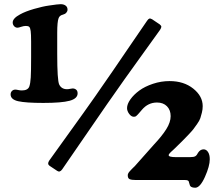

<svg xmlns="http://www.w3.org/2000/svg" viewBox="-20 -796 1034 901"><path d="M126 -527.3V-600.1Q126 -635.3 124 -650.1Q122.1 -665 117.4 -669.7Q112.8 -674.3 101.6 -674.3Q91.3 -674.3 79.3 -670.2Q67.4 -666 62 -666Q52.7 -666 46.1 -673.3Q39.6 -680.7 39.6 -690.4Q39.6 -710 74.2 -728.5Q98.6 -742.2 139.9 -754.2Q181.2 -766.1 210 -770Q252 -776.4 264.6 -776.4Q278.8 -776.4 287.8 -769.8Q296.9 -763.2 296.9 -750.5Q296.9 -743.2 291.3 -736.6Q285.6 -730 275.9 -727.5Q259.3 -723.6 254.9 -710.4Q248.5 -694.3 248.5 -641.6V-543.5Q248.5 -418.9 257.8 -399.4Q268.6 -377.4 294.4 -377.4Q301.8 -377.4 309.3 -379.2Q316.9 -380.9 320.8 -380.9Q330.6 -380.9 337.4 -375.2Q344.2 -369.6 344.2 -357.9Q344.2 -333.5 306.9 -323.2Q269.5 -313 183.1 -313Q101.1 -313 65.4 -321Q29.8 -329.1 29.8 -353Q29.8 -362.8 36.1 -369.1Q42.5 -375.5 51.8 -375.5Q57.1 -375.5 65.9 -373.5Q74.7 -371.6 82.5 -371.6Q109.9 -371.6 117.2 -389.2Q122.6 -403.8 124.3 -432.6Q126 -461.4 126 -527.3ZM483.4 -308.6Q431.2 -233.9 361.1 -131.1Q291 -28.3 272 -1.5Q260.7 14.6 248.5 5.9L212.4 -18.1Q200.2 -26.9 211.4 -43Q231.9 -72.3 304.7 -172.9Q377.4 -273.4 428.7 -346.7L450.2 -377.9Q502 -451.7 575.7 -560.5Q649.4 -669.4 669.9 -698.2Q675.8 -707 680.7 -708.7Q685.5 -710.4 693.8 -705.6L729.5 -681.6Q737.3 -675.3 737.1 -670.2Q736.8 -665 731 -655.8Q713.9 -631.3 636 -523.7Q558.1 -416 505.4 -339.8ZM608.4 -248Q596.2 -248 586.2 -261.5Q576.2 -274.9 576.2 -288.6Q576.2 -307.6 592 -329.8Q607.9 -352.1 633.8 -371.1Q659.7 -390.1 697.8 -402.8Q735.8 -415.5 775.9 -415.5Q842.8 -415.5 887 -380.1Q931.2 -344.7 931.2 -297.9Q931.2 -282.7 927.5 -267.8Q923.8 -252.9 920.2 -241.7Q916.5 -230.5 905 -214.1Q893.6 -197.8 887 -189.2Q880.4 -180.7 861.6 -160.9Q842.8 -141.1 834.2 -132.8Q825.7 -124.5 800.8 -100.1Q796.9 -96.2 791.3 -91.1Q785.6 -85.9 782.7 -83.3Q779.8 -80.6 776.9 -77.4Q773.9 -74.2 772.7 -72Q771.5 -69.8 771.5 -67.9Q771.5 -58.6 805.7 -58.6H871.6Q889.6 -58.6 896.7 -63Q903.8 -67.4 909.7 -79.6Q919.9 -95.2 935.5 -95.2Q947.8 -95.2 956.1 -82.8Q964.4 -70.3 964.4 -48.8Q964.4 -16.6 941.7 34.2Q918.9 85 896 85Q873 85 870.1 70.3Q866.2 55.7 865.2 54.2Q861.8 48.8 847.7 48.8H618.7Q597.7 48.8 588.6 44.9Q579.6 41 579.6 27.3Q579.6 25.4 579.8 23.4Q580.1 21.5 581.1 19.3Q582 17.1 583 15.4Q584 13.7 585.9 11.2Q587.9 8.8 589.4 7.1Q590.8 5.4 594 2.2Q597.2 -1 599.1 -3.2Q601.1 -5.4 605.2 -9.3Q609.4 -13.2 612.3 -16.1Q620.6 -24.4 702.1 -117.2Q740.7 -158.2 760.7 -190.4Q780.8 -222.7 780.8 -251Q780.8 -279.8 763.4 -297.4Q746.1 -314.9 716.8 -314.9Q674.8 -314.9 646 -280.8Q641.6 -275.4 635.5 -268.6Q629.4 -261.7 627 -259Q624.5 -256.3 621.1 -253.2Q617.7 -250 614.7 -249Q611.8 -248 608.4 -248Z"/></svg>

Font: Cooper*
Style: Bold
Weight: 700
Designer: Owen Earl
Foundry: indestructible type*
Version: Version 0.001